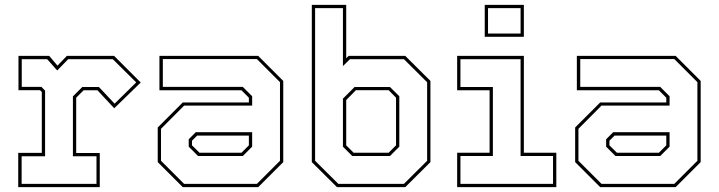

<svg xmlns="http://www.w3.org/2000/svg" viewBox="-20 -770 2958 790"><path d="M55 0V-141H152V-391.5L144.5 -399H56V-540H182.5L216.5 -500L255 -540H449.5L559 -430.5L450 -324.5L381 -398.5H324L293.5 -368V-140.5H390.5V0ZM69 -13.5H377V-127H280V-373.5L318.5 -412H387L451.5 -343.5L540.5 -431L444 -526.5H260.5L215.5 -480L174 -526.5H69.5V-412.5H150.5L165.5 -397V-127H69Z M732 0 629 -103V-245.5L732 -348.5H1004V-368L973.5 -398.5H636V-540H1042.5L1145.5 -437V-103L1042.5 0ZM795 -128 756.5 -166.5V-197L785.5 -226H1017.5V-166.5L979 -128ZM737.5 -13.5H1037L1132 -108.5V-432L1037 -527H650V-412.5H979L1017.5 -374V-335.5H737.5L642.5 -240V-108.5ZM801 -141.5H973.5L1004 -172V-212H791L770 -191V-172Z M1366.5 0 1263 -103V-750H1404.5V-530.5L1414.5 -540H1647.5L1751 -437V-103L1647.5 0ZM1429.5 -128 1391 -166.5V-364L1439 -412H1584.5L1623 -374V-166.5L1584.5 -128ZM1435 -141.5H1579L1609.5 -172V-368L1579 -399H1444.5L1404.5 -358.5V-172ZM1372 -13.5H1642L1737.5 -108.5V-431.5L1642 -526.5H1420L1391 -498V-736.5H1276.5V-108.5Z M1974.5 -618.5V-750H2135.5V-618.5ZM1988 -632H2122V-736.5H1988ZM1861 0V-141.5H1994.5V-398.5H1861V-540H2135.5V-141.5H2269V0ZM1874.5 -13.5H2255.5V-128H2122V-526.5H1874.5V-412H2008V-128H1874.5Z M2449.5 0 2346.5 -103V-245.5L2449.5 -348.5H2721.5V-368L2691 -398.5H2353.5V-540H2760L2863 -437V-103L2760 0ZM2512.5 -128 2474 -166.5V-197L2503 -226H2735V-166.5L2696.5 -128ZM2455 -13.5H2754.5L2849.5 -108.5V-432L2754.5 -527H2367.5V-412.5H2696.5L2735 -374V-335.5H2455L2360 -240V-108.5ZM2518.5 -141.5H2691L2721.5 -172V-212H2508.5L2487.5 -191V-172Z"/></svg>

Font: Tourney Thin
Style: Regular
Weight: 100
Designer: Tyler Finck
Foundry: Etcetera Type Co
Version: Version 1.015